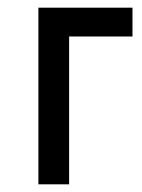

<svg xmlns="http://www.w3.org/2000/svg" viewBox="-20 -480 370 500"><path d="M80 -460H325V-385H160V0H80Z"/></svg>

Font: Von Book
Style: Regular
Weight: 400
Version: Version 4.000; ttfautohint (v1.8.4.7-5d5b)